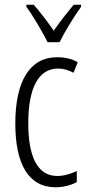

<svg xmlns="http://www.w3.org/2000/svg" viewBox="-20 -785 370 815"><path d="M182 -606H233C256 -653 294 -714 324 -756V-765H293C259 -724 238 -697 208 -655C181 -694 148 -737 123 -765H92V-756C121 -717 158 -653 182 -606ZM217 10C245 10 281 2 306 -12V-59C278 -46 250 -38 223 -38C138 -38 100 -122 100 -262C100 -416 146 -494 226 -494C248 -494 271 -488 292 -476L310 -521C285 -535 257 -542 222 -542C107 -542 45 -441 45 -261C45 -88 101 10 217 10Z"/></svg>

Font: Noto Sans Gujarati UI ExtraCondensed Light
Style: Regular
Weight: 300
Width: 2
Designer: Jelle Bosma - Monotype Design Team, Universal Thirst
Foundry: Monotype Imaging Inc.
Version: Version 2.106